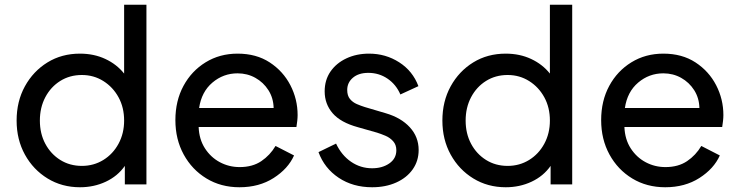

<svg xmlns="http://www.w3.org/2000/svg" viewBox="-20 -777 3117 809"><path d="M317 12Q241 12 180.5 -25Q120 -62 85 -125.5Q50 -189 50 -269Q50 -350 85 -413.5Q120 -477 180 -514Q240 -551 317 -551Q376 -551 424 -528.5Q472 -506 503 -467V-757H597V0H506V-78Q476 -35 426 -11.5Q376 12 317 12ZM325 -78Q375 -78 415.5 -103Q456 -128 479.5 -171.5Q503 -215 503 -269Q503 -324 479.5 -367Q456 -410 415.5 -435.5Q375 -461 325 -461Q274 -461 234 -436Q194 -411 171 -367.5Q148 -324 148 -269Q148 -214 171 -171Q194 -128 234 -103Q274 -78 325 -78Z M989 12Q911 12 850 -25Q789 -62 754 -126Q719 -190 719 -271Q719 -352 753 -415Q787 -478 846.5 -514.5Q906 -551 981 -551Q1060 -551 1116.5 -514Q1173 -477 1203.5 -418Q1234 -359 1234 -292Q1234 -281 1232.5 -267.5Q1231 -254 1229 -242H817Q819 -190 843.5 -152Q868 -114 906.5 -93.5Q945 -73 990 -73Q1044 -73 1081 -98Q1118 -123 1141 -162L1219 -122Q1194 -66 1133 -27Q1072 12 989 12ZM981 -468Q921 -468 875 -429Q829 -390 819 -322H1133Q1132 -364 1111 -397Q1090 -430 1056 -449Q1022 -468 981 -468Z M1548 12Q1467 12 1407 -28Q1347 -68 1322 -136L1396 -172Q1419 -123 1459 -95.5Q1499 -68 1548 -68Q1591 -68 1620.5 -88.5Q1650 -109 1650 -144Q1650 -167 1636.5 -182Q1623 -197 1604 -205Q1585 -213 1569 -218L1488 -241Q1415 -261 1381.5 -300Q1348 -339 1348 -392Q1348 -440 1372.5 -475.5Q1397 -511 1439.5 -531Q1482 -551 1535 -551Q1605 -551 1662 -514.5Q1719 -478 1743 -414L1667 -379Q1649 -421 1613 -445.5Q1577 -470 1532 -470Q1491 -470 1467 -449.5Q1443 -429 1443 -398Q1443 -374 1454.5 -360Q1466 -346 1483.5 -338.5Q1501 -331 1517 -326L1605 -300Q1670 -281 1707 -240.5Q1744 -200 1744 -145Q1744 -99 1719 -63.5Q1694 -28 1649.5 -8Q1605 12 1548 12Z M2111 12Q2035 12 1974.5 -25Q1914 -62 1879 -125.5Q1844 -189 1844 -269Q1844 -350 1879 -413.5Q1914 -477 1974 -514Q2034 -551 2111 -551Q2170 -551 2218 -528.5Q2266 -506 2297 -467V-757H2391V0H2300V-78Q2270 -35 2220 -11.5Q2170 12 2111 12ZM2119 -78Q2169 -78 2209.5 -103Q2250 -128 2273.5 -171.5Q2297 -215 2297 -269Q2297 -324 2273.5 -367Q2250 -410 2209.5 -435.5Q2169 -461 2119 -461Q2068 -461 2028 -436Q1988 -411 1965 -367.5Q1942 -324 1942 -269Q1942 -214 1965 -171Q1988 -128 2028 -103Q2068 -78 2119 -78Z M2783 12Q2705 12 2644 -25Q2583 -62 2548 -126Q2513 -190 2513 -271Q2513 -352 2547 -415Q2581 -478 2640.5 -514.5Q2700 -551 2775 -551Q2854 -551 2910.5 -514Q2967 -477 2997.5 -418Q3028 -359 3028 -292Q3028 -281 3026.5 -267.5Q3025 -254 3023 -242H2611Q2613 -190 2637.5 -152Q2662 -114 2700.5 -93.5Q2739 -73 2784 -73Q2838 -73 2875 -98Q2912 -123 2935 -162L3013 -122Q2988 -66 2927 -27Q2866 12 2783 12ZM2775 -468Q2715 -468 2669 -429Q2623 -390 2613 -322H2927Q2926 -364 2905 -397Q2884 -430 2850 -449Q2816 -468 2775 -468Z"/></svg>

Font: Pitagon Sans Text Medium
Style: Regular
Weight: 500
Designer: Travis Tran
Foundry: Pitagon
Version: Version 1.000; ttfautohint (v1.8.4.7-5d5b);gftools[0.9.26]